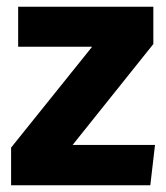

<svg xmlns="http://www.w3.org/2000/svg" viewBox="-20 -551 494 571"><path d="M436 -531V-420L196 -120H441L427 0H13V-112L254 -412H34V-531Z"/></svg>

Font: Fira Sans
Style: Bold
Weight: 700
Designer: bBox Type GmbH & Carrois Corporate GbR & Edenspiekermann AG
Foundry: bBox Type GmbH & Carrois Corporate GbR & Edenspiekermann AG
Version: Version 4.301;PS 004.301;hotconv 1.0.88;makeotf.lib2.5.64775